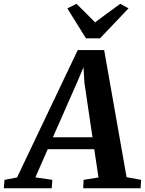

<svg xmlns="http://www.w3.org/2000/svg" viewBox="-94 -1016 781 1036"><path d="M-73.5 0 -69.5 -45.5 -2 -58.5 325.5 -746H468L589 -60L667.5 -45.5L664.5 0H355L357 -45.5L437.5 -58.5L414.5 -211H163.5L97 -59L188.5 -45.5L185 0ZM191.5 -275.5H405L361.5 -569.5L356.5 -653L323.5 -575ZM370 -809 269.5 -970.5 318.5 -995.5Q344 -970.5 369.2 -945.5Q394.5 -920.5 419 -895.5Q453 -921 486.8 -945.8Q520.5 -970.5 555 -995.5L599.5 -971L445.5 -809Z"/></svg>

Font: Merriweather 24pt
Style: Bold Italic
Weight: 700
Italic angle: -7.8°
Designer: Eben Sorkin
Foundry: Eben Sorkin
Version: Version 2.101